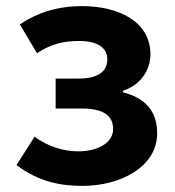

<svg xmlns="http://www.w3.org/2000/svg" viewBox="-20 -594 574 628"><path d="M250 14C374 14 494 -48 494 -158C494 -235 450 -275 382 -292V-297C443 -317 472 -368 472 -416C472 -525 366 -574 248 -574C171 -574 104 -554 45 -514L101 -420C145 -449 186 -460 239 -460C297 -460 331 -439 331 -400C331 -359 299 -337 237 -337H162V-239H248C315 -239 350 -218 350 -172C350 -127 300 -99 236 -99C192 -99 140 -112 93 -147L34 -54C105 -1 174 14 250 14Z"/></svg>

Font: DAIFUKU Sans JP
Style: Bold
Weight: 700
Designer: Original font ‘Source Han Sans JP’ : Ryoko NISHIZUKA  (kana, bopomofo & ideographs); Paul D. Hunt (Latin, Greek & Cyrill
Foundry: Daifuku
Version: Version 1.001